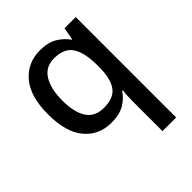

<svg xmlns="http://www.w3.org/2000/svg" viewBox="-216 -681 1053 1053"><g transform="rotate(-45 310.0 -154.5)"><path d="M432 11Q432 -7 433 -30.5Q434 -54 437 -72H431Q409 -37 369.5 -13.5Q330 10 267 10Q171 10 112 -60Q53 -130 53 -269Q53 -407 113 -478Q173 -549 270 -549Q332 -549 371.5 -525Q411 -501 434 -467H438L451 -539H538V240H432ZM295 -77Q371 -77 402.5 -119.5Q434 -162 435 -249V-268Q435 -364 404 -413.5Q373 -463 293 -463Q227 -463 194.5 -410Q162 -357 162 -266Q162 -175 194.5 -126Q227 -77 295 -77Z"/></g></svg>

Font: Noto Sans Lao Medium
Style: Regular
Weight: 500
Designer: Monotype Design Team
Foundry: Monotype Imaging Inc.
Version: Version 2.003; ttfautohint (v1.8.4.7-5d5b)